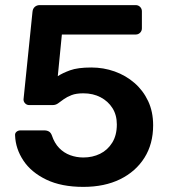

<svg xmlns="http://www.w3.org/2000/svg" viewBox="-20 -720 660 751"><path d="M306 11Q220 11 161 -17.5Q102 -46 71.5 -92Q41 -138 39 -190Q38 -199 44.5 -204.5Q51 -210 60 -210H153Q164 -210 171.5 -205.5Q179 -201 183 -190Q193 -160 211.5 -141Q230 -122 254.5 -113Q279 -104 306 -104Q342 -104 371.5 -118.5Q401 -133 419 -162Q437 -191 437 -233Q437 -270 420 -297Q403 -324 373.5 -339.5Q344 -355 306 -355Q278 -355 260 -348Q242 -341 229.5 -332Q217 -323 207.5 -316Q198 -309 186 -309H94Q85 -309 78.5 -315.5Q72 -322 72 -331L107 -673Q108 -686 116 -693Q124 -700 135 -700H511Q521 -700 528 -693Q535 -686 535 -676V-609Q535 -599 528 -592Q521 -585 511 -585H222L206 -422Q224 -434 254 -445Q284 -456 337 -456Q385 -456 428.5 -440.5Q472 -425 506 -395.5Q540 -366 559.5 -324.5Q579 -283 579 -230Q579 -157 545 -103Q511 -49 450 -19Q389 11 306 11Z"/></svg>

Font: Rubik Light Medium
Style: Regular
Weight: 500
Version: Version 2.104